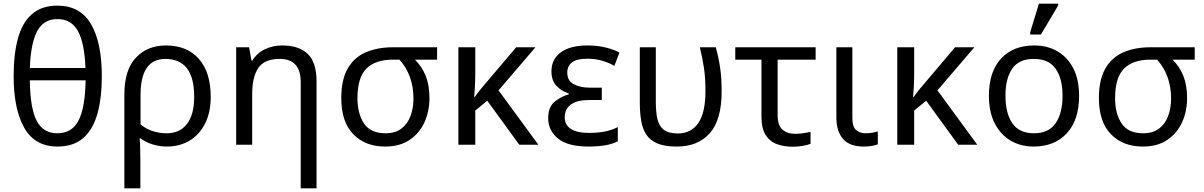

<svg xmlns="http://www.w3.org/2000/svg" viewBox="-20 -796 6623 1056"><path d="M296 10Q172 10 113.5 -93Q55 -196 55 -377Q55 -499 79 -586Q103 -673 156.5 -719Q210 -765 296 -765Q421 -765 480.5 -663.5Q540 -562 540 -377Q540 -256 515.5 -169.5Q491 -83 437.5 -36.5Q384 10 296 10ZM144 -422H450Q445 -558 409 -624.5Q373 -691 296 -691Q220 -691 184.5 -624.5Q149 -558 144 -422ZM296 -63Q374 -63 411 -131.5Q448 -200 451 -354H144Q146 -201 181.5 -132Q217 -63 296 -63Z M664 240V-275Q664 -412 727.5 -479Q791 -546 892 -546Q1009 -546 1074 -472Q1139 -398 1139 -263Q1139 -178 1108 -116.5Q1077 -55 1022.5 -22.5Q968 10 898 10Q858 10 820 -1.5Q782 -13 753 -35H748Q750 -19 751 17Q752 53 752 98V240ZM897 -63Q969 -63 1008.5 -114.5Q1048 -166 1048 -263Q1048 -370 1007.5 -421Q967 -472 890 -472Q753 -472 753 -274V-112Q782 -87 819.5 -75Q857 -63 897 -63Z M1634 240V-343Q1634 -472 1519 -472Q1434 -472 1400.5 -422Q1367 -372 1367 -278V0H1279V-536H1350L1363 -463H1368Q1394 -505 1437.5 -525.5Q1481 -546 1532 -546Q1624 -546 1672.5 -499.5Q1721 -453 1721 -349V240Z M2098 10Q1989 10 1923 -58Q1857 -126 1857 -256Q1857 -357 1892 -418.5Q1927 -480 1991 -508Q2055 -536 2142 -536H2384V-468H2262Q2300 -431 2321 -379.5Q2342 -328 2342 -256Q2342 -184 2314.5 -123.5Q2287 -63 2233 -26.5Q2179 10 2098 10ZM2100 -63Q2154 -63 2188 -89Q2222 -115 2238 -158.5Q2254 -202 2254 -254Q2254 -382 2177 -468H2142Q2044 -468 1995 -418.5Q1946 -369 1946 -256Q1946 -171 1982 -117Q2018 -63 2100 -63Z M2925 -536 2722 -299 2941 0H2836L2660 -242L2594 -188V0H2501V-536H2594V-397Q2594 -357 2592 -319Q2590 -281 2588 -261H2590Q2599 -274 2609.5 -287.5Q2620 -301 2629 -312L2819 -536Z M3218 10Q3102 10 3048.5 -34.5Q2995 -79 2995 -146Q2995 -206 3028.5 -235Q3062 -264 3108 -277V-282Q3065 -296 3039 -325.5Q3013 -355 3013 -403Q3013 -471 3065 -508.5Q3117 -546 3211 -546Q3267 -546 3312.5 -534.5Q3358 -523 3387 -507L3359 -434Q3327 -452 3290.5 -462.5Q3254 -473 3211 -473Q3151 -473 3125.5 -452.5Q3100 -432 3100 -397Q3100 -351 3136.5 -332.5Q3173 -314 3221 -314H3290V-246H3221Q3155 -246 3120.5 -221.5Q3086 -197 3086 -151Q3086 -108 3120.5 -86.5Q3155 -65 3218 -65Q3270 -65 3308.5 -73Q3347 -81 3378 -97V-19Q3347 -3 3306 3.5Q3265 10 3218 10Z M3702 10Q3635 10 3594.5 -7.5Q3554 -25 3533.5 -57.5Q3513 -90 3506 -134.5Q3499 -179 3499 -233V-536H3587V-236Q3587 -179 3596 -140.5Q3605 -102 3631.5 -82Q3658 -62 3709 -62Q3781 -62 3820.5 -119Q3860 -176 3860 -296Q3860 -366 3852 -421Q3844 -476 3829 -536H3917Q3933 -477 3941 -421.5Q3949 -366 3949 -292Q3949 -137 3884 -63.5Q3819 10 3702 10Z M4340 11Q4294 11 4255 -2.5Q4216 -16 4192 -52Q4168 -88 4168 -155V-468H4024V-536H4466V-468H4257V-164Q4257 -106 4283.5 -83Q4310 -60 4353 -60Q4375 -60 4398.5 -63.5Q4422 -67 4438 -71V-5Q4424 1 4396.5 6Q4369 11 4340 11Z M4731 10Q4652 10 4616 -32.5Q4580 -75 4580 -150V-536H4668V-147Q4668 -98 4689 -80.5Q4710 -63 4742 -63Q4762 -63 4777.5 -66Q4793 -69 4808 -73V-2Q4795 3 4776 6.5Q4757 10 4731 10Z M5339 -536 5136 -299 5355 0H5250L5074 -242L5008 -188V0H4915V-536H5008V-397Q5008 -357 5006 -319Q5004 -281 5002 -261H5004Q5013 -274 5023.5 -287.5Q5034 -301 5043 -312L5233 -536Z M5915 -269Q5915 -136 5847.5 -63Q5780 10 5665 10Q5594 10 5538.5 -22.5Q5483 -55 5451 -117.5Q5419 -180 5419 -269Q5419 -402 5486 -474Q5553 -546 5668 -546Q5741 -546 5796.5 -513.5Q5852 -481 5883.5 -419.5Q5915 -358 5915 -269ZM5510 -269Q5510 -174 5547.5 -118.5Q5585 -63 5667 -63Q5748 -63 5786 -118.5Q5824 -174 5824 -269Q5824 -364 5786 -418Q5748 -472 5666 -472Q5584 -472 5547 -418Q5510 -364 5510 -269ZM5646 -606V-618L5694 -776H5800V-766L5705 -606Z M6265 10Q6156 10 6090 -58Q6024 -126 6024 -256Q6024 -357 6059 -418.5Q6094 -480 6158 -508Q6222 -536 6309 -536H6551V-468H6429Q6467 -431 6488 -379.5Q6509 -328 6509 -256Q6509 -184 6481.5 -123.5Q6454 -63 6400 -26.5Q6346 10 6265 10ZM6267 -63Q6321 -63 6355 -89Q6389 -115 6405 -158.5Q6421 -202 6421 -254Q6421 -382 6344 -468H6309Q6211 -468 6162 -418.5Q6113 -369 6113 -256Q6113 -171 6149 -117Q6185 -63 6267 -63Z"/></svg>

Font: Go Noto Kurrent-Regular
Style: Regular
Weight: 400
Designer: Monotype Design Team
Foundry: Monotype Imaging Inc.
Version: Version 2.012; ttfautohint (v1.8.4.7-5d5b)